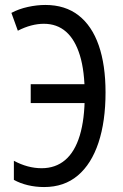

<svg xmlns="http://www.w3.org/2000/svg" viewBox="-20 -745 496 775"><path d="M158 10Q124 10 92.5 2.5Q61 -5 36 -19V-96Q64 -81 92 -73.5Q120 -66 148 -66Q204 -66 243 -99Q282 -132 302 -198Q322 -264 322 -361Q322 -458 302.5 -521.5Q283 -585 246.5 -617Q210 -649 157 -649Q132 -649 105.5 -642Q79 -635 52 -621L26 -693Q56 -709 92.5 -717Q129 -725 163 -725Q243 -725 297 -683Q351 -641 378.5 -562Q406 -483 406 -372Q406 -255 377.5 -169Q349 -83 294 -36.5Q239 10 158 10ZM104 -329V-405H337V-329Z"/></svg>

Font: Noto Sans ExtraCondensed
Style: Regular
Weight: 400
Width: 2
Designer: Monotype Design Team
Foundry: Monotype Imaging Inc.
Version: Version 2.013